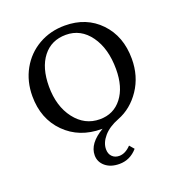

<svg xmlns="http://www.w3.org/2000/svg" viewBox="-142 -698 954 1032"><g transform="rotate(-20 335.0 -182.0)"><path d="M366.2 217.8Q316.4 217.8 286.1 192.4Q255.9 167 255.9 128.9Q255.9 61 344.7 8.8H340.8Q212.4 8.8 131.1 -73Q49.8 -154.8 49.8 -284.2Q49.8 -368.7 87.6 -436.8Q125.5 -504.9 192.4 -543.5Q259.3 -582 342.8 -582Q465.8 -582 543.5 -501Q621.1 -419.9 621.1 -291Q621.1 -191.9 570.6 -116.5Q520 -41 441.4 -10.7Q384.8 11.2 354.5 46.6Q324.2 82 324.2 119.1Q324.2 145.5 339.6 161.1Q355 176.8 379.9 176.8Q414.6 176.8 447.3 142.6L469.7 168.9Q427.2 217.8 366.2 217.8ZM349.6 -43.9Q428.7 -43.9 475.6 -104.5Q522.5 -165 522.5 -267.6Q522.5 -385.7 469.5 -459.5Q416.5 -533.2 331.1 -533.2Q247.6 -533.2 199.5 -471.4Q151.4 -409.7 151.4 -302.7Q151.4 -189.5 207.3 -116.7Q263.2 -43.9 349.6 -43.9Z"/></g></svg>

Font: Crimson Pro
Style: Regular
Weight: 400
Designer: Jacques Le Bailly
Foundry: Baron von Fonthausen
Version: Version 1.003